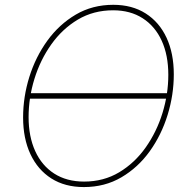

<svg xmlns="http://www.w3.org/2000/svg" viewBox="-20 -757 777 787"><path d="M672.9 -375 668.9 -352.5H95.7L99.6 -375ZM323.7 9.8Q246.1 9.8 190.4 -25.6Q134.8 -61 104.7 -125.2Q74.7 -189.5 74.7 -275.4Q74.7 -359.9 100.3 -441.9Q126 -523.9 174.3 -590.6Q222.7 -657.2 290.8 -697.3Q358.9 -737.3 444.3 -737.3Q521.5 -737.3 577.1 -701.9Q632.8 -666.5 662.6 -602.5Q692.4 -538.6 692.4 -452.1Q692.4 -368.2 667 -285.9Q641.6 -203.6 593.8 -137Q545.9 -70.3 477.8 -30.3Q409.7 9.8 323.7 9.8ZM324.7 -12.7Q404.8 -12.7 468.5 -50.8Q532.2 -88.9 577.1 -152.6Q622.1 -216.3 646 -293.7Q669.9 -371.1 669.9 -450.2Q669.9 -530.8 642.8 -590.1Q615.7 -649.4 564.9 -682.1Q514.2 -714.8 443.8 -714.8Q363.3 -714.8 299.3 -676.8Q235.4 -638.7 190.2 -575Q145 -511.2 121.1 -433.6Q97.2 -356 97.2 -276.9Q97.2 -197.3 124.3 -137.7Q151.4 -78.1 202.4 -45.4Q253.4 -12.7 324.7 -12.7Z"/></svg>

Font: Inter 17pt Thin
Style: Italic
Weight: 250
Italic angle: -9.3988°
Version: Version 4.001;git-66647c0bb